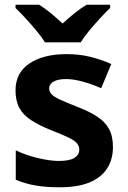

<svg xmlns="http://www.w3.org/2000/svg" viewBox="-20 -786 542 816"><path d="M460 -161Q460 -109 435.5 -70.5Q411 -32 361 -11Q311 10 234 10Q176 10 132 2.5Q88 -5 47 -22V-147Q91 -126 142 -114Q193 -102 230 -102Q276 -102 296.5 -115Q317 -128 317 -150Q317 -165 307 -177Q297 -189 270 -202Q243 -215 194 -234Q145 -254 112 -275.5Q79 -297 62.5 -327Q46 -357 46 -402Q46 -477 105.5 -516.5Q165 -556 263 -556Q316 -556 361.5 -545Q407 -534 453 -514L410 -411Q372 -428 332 -439Q292 -450 261 -450Q227 -450 208 -439.5Q189 -429 189 -410Q189 -396 199.5 -385Q210 -374 236.5 -362Q263 -350 311 -331Q360 -312 393 -290.5Q426 -269 443 -238.5Q460 -208 460 -161ZM171 -606Q157 -629 134.5 -656Q112 -683 88.5 -708.5Q65 -734 46 -752V-766H146Q172 -750 196 -730Q220 -710 246 -686Q272 -710 297 -730Q322 -750 348 -766H448V-752Q430 -735 406 -709Q382 -683 359.5 -656Q337 -629 323 -606Z"/></svg>

Font: Noto Sans Khmer
Style: Bold
Weight: 700
Version: Version 2.003